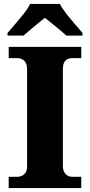

<svg xmlns="http://www.w3.org/2000/svg" viewBox="-20 -951 455 971"><path d="M24 0V-57H70Q81 -57 92 -62.5Q103 -68 110 -79.5Q117 -91 117 -109V-600Q117 -621 110 -633.5Q103 -646 92 -651.5Q81 -657 70 -657H24V-714H391V-657H344Q330 -657 319.5 -651Q309 -645 303.5 -633Q298 -621 298 -599V-111Q298 -94 304.5 -81.5Q311 -69 321.5 -63Q332 -57 344 -57H391V0ZM18 -784Q34 -803 56.5 -829Q79 -855 100.5 -882Q122 -909 132 -931H283Q294 -909 315 -882Q336 -855 359 -829Q382 -803 397 -784V-771H316Q304 -782 284 -798.5Q264 -815 243 -832Q222 -849 207 -861Q192 -849 171 -832Q150 -815 131 -798.5Q112 -782 99 -771H18Z"/></svg>

Font: Noto Serif Hebrew ExtraBold
Style: Regular
Weight: 800
Version: Version 2.003